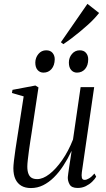

<svg xmlns="http://www.w3.org/2000/svg" viewBox="-20 -967 552 998"><path d="M141 10.5Q111.5 10.5 91.2 -1.2Q71 -13 60.2 -35.8Q49.5 -58.5 49.5 -93Q49.5 -105 52.5 -131.8Q55.5 -158.5 60.2 -189.8Q65 -221 69 -247Q73 -273 74.5 -282L103 -466L42 -483.5L45 -500L164 -522.5L180 -512.5L144 -274Q141.5 -259 137.8 -234.8Q134 -210.5 130.5 -184.5Q127 -158.5 124.5 -136Q122 -113.5 122 -101.5Q122 -78.5 127.8 -63.8Q133.5 -49 144.8 -42.5Q156 -36 173.5 -36Q203 -36 236.8 -62Q270.5 -88 303 -134.5Q335.5 -181 359.5 -242L399 -514H469.5L405.5 -72.5Q403 -54.5 405.5 -43.2Q408 -32 420 -32Q430 -32 443.2 -40Q456.5 -48 471 -65L480 -48.5Q473 -36 458.8 -22.2Q444.5 -8.5 425.5 0.8Q406.5 10 383.5 10Q352 10 341.8 -8.5Q331.5 -27 332.5 -46.5Q332.5 -50 334.8 -65.8Q337 -81.5 340.2 -103.2Q343.5 -125 346.8 -146Q350 -167 352 -181H351Q332 -140.5 309.2 -105.8Q286.5 -71 260.2 -45Q234 -19 204.2 -4.2Q174.5 10.5 141 10.5ZM206 -589.5Q187.5 -589.5 175.5 -603Q163.5 -616.5 163.5 -642Q164 -667.5 179.8 -686.5Q195.5 -705.5 220 -705.5Q242 -705.5 253.2 -692Q264.5 -678.5 264.5 -659Q264 -627 247.8 -608.2Q231.5 -589.5 206 -589.5ZM380 -589.5Q362 -589.5 350 -603Q338 -616.5 338 -642Q338 -667.5 354 -686.5Q370 -705.5 394.5 -705.5Q416 -705.5 427.2 -692Q438.5 -678.5 438.5 -659Q438.5 -627 422.2 -608.2Q406 -589.5 380 -589.5ZM296.5 -747.5 434.5 -947 495 -899.5Q484 -885.5 468.8 -869.2Q453.5 -853 434.5 -836Q415.5 -819 395 -802Q374.5 -785 352.8 -768.5Q331 -752 309 -737.5Z"/></svg>

Font: Merriweather 120pt Light
Style: Italic
Weight: 300
Italic angle: -7.8°
Version: Version 2.101